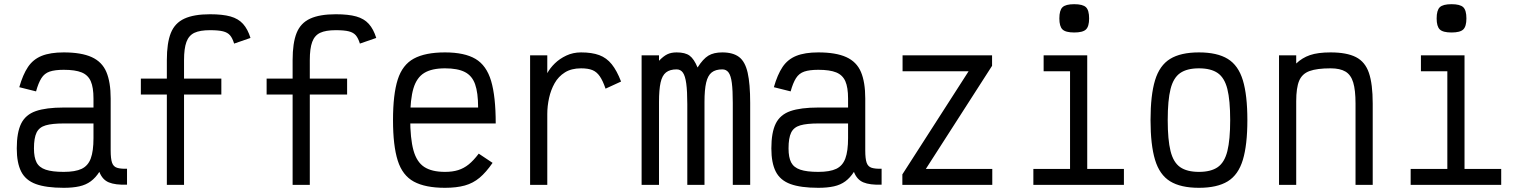

<svg xmlns="http://www.w3.org/2000/svg" viewBox="-20 -882 7240 916"><path d="M284 14Q200 14 151 -4Q102 -22 81 -63.5Q60 -105 60 -174Q60 -250 81 -292.5Q102 -335 151 -352Q200 -369 284 -369H426V-412Q426 -465 413 -494.5Q400 -524 369.5 -536.5Q339 -549 284 -549Q242 -549 217 -540.5Q192 -532 177.5 -509Q163 -486 152 -446L72 -466Q89 -526 113.5 -562.5Q138 -599 179 -615.5Q220 -632 284 -632Q368 -632 417.5 -609.5Q467 -587 487.5 -538.5Q508 -490 508 -412V-164Q508 -125 514.5 -106Q521 -87 538.5 -81.5Q556 -76 586 -77V-1Q530 1 499 -12Q468 -25 454 -62Q436 -34 413 -17Q390 0 358.5 7Q327 14 284 14ZM284 -62Q339 -62 369.5 -76.5Q400 -91 413 -126Q426 -161 426 -223V-293H284Q229 -293 198 -284Q167 -275 154.5 -249.5Q142 -224 142 -174Q142 -131 154.5 -107Q167 -83 198 -72.5Q229 -62 284 -62Z M776 0V-595Q776 -677 795 -724.5Q814 -772 859.5 -793Q905 -814 982 -814Q1042 -814 1079.5 -803.5Q1117 -793 1139.5 -768Q1162 -743 1175 -701L1097 -674Q1089 -700 1077.5 -713.5Q1066 -727 1044 -732.5Q1022 -738 982 -738Q934 -738 907.5 -725.5Q881 -713 869.5 -682Q858 -651 858 -595V0ZM652 -431V-507H1036V-431Z M1376 0V-595Q1376 -677 1395 -724.5Q1414 -772 1459.5 -793Q1505 -814 1582 -814Q1642 -814 1679.5 -803.5Q1717 -793 1739.5 -768Q1762 -743 1775 -701L1697 -674Q1689 -700 1677.5 -713.5Q1666 -727 1644 -732.5Q1622 -738 1582 -738Q1534 -738 1507.5 -725.5Q1481 -713 1469.5 -682Q1458 -651 1458 -595V0ZM1252 -431V-507H1636V-431Z M2103 14Q2009 14 1954.5 -15.5Q1900 -45 1877.5 -116Q1855 -187 1855 -309Q1855 -432 1877.5 -502.5Q1900 -573 1954.5 -602.5Q2009 -632 2103 -632Q2196 -632 2248.5 -601Q2301 -570 2323 -496Q2345 -422 2345 -293H1884V-369H2261Q2261 -440 2246.5 -480.5Q2232 -521 2197.5 -538.5Q2163 -556 2103 -556Q2040 -556 2004 -534Q1968 -512 1952.5 -460.5Q1937 -409 1937 -318Q1937 -221 1952.5 -165Q1968 -109 2004 -85.5Q2040 -62 2103 -62Q2139 -62 2166 -70.5Q2193 -79 2216 -97.5Q2239 -116 2264 -149L2330 -105Q2299 -60 2268 -34Q2237 -8 2197.5 3Q2158 14 2103 14Z M2509 0V-618H2591V-533Q2604 -557 2627 -579.5Q2650 -602 2682 -617Q2714 -632 2752 -632Q2804 -632 2839 -619Q2874 -606 2898.5 -575.5Q2923 -545 2943 -493L2869 -459Q2856 -497 2841.5 -518Q2827 -539 2806.5 -547.5Q2786 -556 2752 -556Q2706 -556 2675 -536.5Q2644 -517 2626 -485Q2608 -453 2599.5 -414.5Q2591 -376 2591 -338V0Z M3041 0V-618H3124V-592Q3145 -614 3163.5 -623Q3182 -632 3208 -632Q3249 -632 3270 -616.5Q3291 -601 3308 -560Q3334 -601 3359.5 -616.5Q3385 -632 3426 -632Q3477 -632 3506 -610Q3535 -588 3547 -535Q3559 -482 3559 -391V0H3476V-391Q3476 -451 3471.5 -486Q3467 -521 3456 -536Q3445 -551 3426 -551Q3394 -551 3375.5 -536.5Q3357 -522 3349 -488Q3341 -454 3341 -395V0H3259V-385Q3259 -447 3254 -483.5Q3249 -520 3238 -535.5Q3227 -551 3208 -551Q3176 -551 3157.5 -536.5Q3139 -522 3131.5 -488Q3124 -454 3124 -395V0Z M3884 14Q3800 14 3751 -4Q3702 -22 3681 -63.5Q3660 -105 3660 -174Q3660 -250 3681 -292.5Q3702 -335 3751 -352Q3800 -369 3884 -369H4026V-412Q4026 -465 4013 -494.5Q4000 -524 3969.5 -536.5Q3939 -549 3884 -549Q3842 -549 3817 -540.5Q3792 -532 3777.5 -509Q3763 -486 3752 -446L3672 -466Q3689 -526 3713.5 -562.5Q3738 -599 3779 -615.5Q3820 -632 3884 -632Q3968 -632 4017.5 -609.5Q4067 -587 4087.5 -538.5Q4108 -490 4108 -412V-164Q4108 -125 4114.5 -106Q4121 -87 4138.5 -81.5Q4156 -76 4186 -77V-1Q4130 1 4099 -12Q4068 -25 4054 -62Q4036 -34 4013 -17Q3990 0 3958.5 7Q3927 14 3884 14ZM3884 -62Q3939 -62 3969.5 -76.5Q4000 -91 4013 -126Q4026 -161 4026 -223V-293H3884Q3829 -293 3798 -284Q3767 -275 3754.5 -249.5Q3742 -224 3742 -174Q3742 -131 3754.5 -107Q3767 -83 3798 -72.5Q3829 -62 3884 -62Z M4285 0V-50L4601 -542H4286V-618H4713V-568L4397 -76H4714V0Z M5085 0V-594L5137 -542H4959V-618H5167V0ZM4910 0V-76H5342V0ZM5105 -727Q5064 -727 5049 -741.5Q5034 -756 5034 -794Q5034 -833 5049 -847.5Q5064 -862 5105 -862Q5146 -862 5161 -847.5Q5176 -833 5176 -794Q5176 -756 5161 -741.5Q5146 -727 5105 -727Z M5700 14Q5613 14 5562.5 -17Q5512 -48 5490.5 -119.5Q5469 -191 5469 -309Q5469 -428 5490.5 -499Q5512 -570 5562.5 -601Q5613 -632 5700 -632Q5787 -632 5837.5 -601Q5888 -570 5909.5 -499Q5931 -428 5931 -309Q5931 -191 5909.5 -119.5Q5888 -48 5837.5 -17Q5787 14 5700 14ZM5700 -62Q5757 -62 5789.5 -84.5Q5822 -107 5835.5 -161Q5849 -215 5849 -309Q5849 -404 5835.5 -457.5Q5822 -511 5789.5 -533.5Q5757 -556 5700 -556Q5643 -556 5610.5 -533.5Q5578 -511 5564.5 -457.5Q5551 -404 5551 -309Q5551 -215 5564.5 -161Q5578 -107 5610.5 -84.5Q5643 -62 5700 -62Z M6082 0V-618H6164V-579Q6192 -606 6229.5 -619Q6267 -632 6328 -632Q6405 -632 6449 -609.5Q6493 -587 6511 -534Q6529 -481 6529 -388V0H6447V-388Q6447 -452 6436 -488.5Q6425 -525 6399 -540.5Q6373 -556 6328 -556Q6263 -556 6227.5 -543Q6192 -530 6178 -496.5Q6164 -463 6164 -399V0Z M6885 0V-594L6937 -542H6759V-618H6967V0ZM6710 0V-76H7142V0ZM6905 -727Q6864 -727 6849 -741.5Q6834 -756 6834 -794Q6834 -833 6849 -847.5Q6864 -862 6905 -862Q6946 -862 6961 -847.5Q6976 -833 6976 -794Q6976 -756 6961 -741.5Q6946 -727 6905 -727Z"/></svg>

Font: Victor Mono Thin Medium
Style: Regular
Weight: 500
Monospace: yes
Version: Version 1.561;gftools[0.9.30]